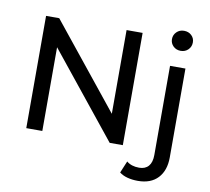

<svg xmlns="http://www.w3.org/2000/svg" viewBox="-98 -868 1292 1179"><g transform="rotate(10 548.0 -278.5)"><path d="M707 -700V0H625L205 -522V0H105V-700H187L607 -178V-700ZM720 168 751 94Q781 119 829 119Q867 119 887.5 95.5Q908 72 908 26V-530H1004V24Q1004 106 960 153Q916 200 835 200Q800 200 770 192Q740 184 720 168ZM891 -694Q891 -720 909.5 -738.5Q928 -757 956 -757Q984 -757 1002.5 -739.5Q1021 -722 1021 -696Q1021 -669 1002.5 -650.5Q984 -632 956 -632Q928 -632 909.5 -650Q891 -668 891 -694Z"/></g></svg>

Font: APTA Sans Medium
Style: Bold
Weight: 500
Version: Version 7.200